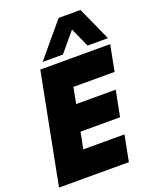

<svg xmlns="http://www.w3.org/2000/svg" viewBox="-178 -1019 897 1113"><g transform="rotate(-20 270.5 -462.5)"><path d="M121 -680H552L521 -520H267L248 -421H492L461 -262H217L197 -160H451L420 0H-11ZM323 -925H458L552 -717H426L373 -835L274 -717H149Z"/></g></svg>

Font: Teachers ExtraBold
Style: Italic
Weight: 800
Designer: Alfredo Marco Pradil & Chank Diesel
Version: Version 0.009